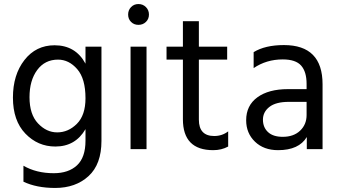

<svg xmlns="http://www.w3.org/2000/svg" viewBox="-20 -738 1683 950"><path d="M482 -41Q482 75 418 133.5Q354 192 253 192Q161 192 96 161V82Q160 119 246 119Q319 119 361 80Q403 41 403 -42V-99Q353 -13 254 -13Q167 -13 105.5 -77Q44 -141 44 -255Q44 -368 101 -441Q158 -514 250 -514Q354 -514 403 -423V-507H482ZM126 -257Q126 -172 168 -127.5Q210 -83 263 -83Q318 -83 360.5 -125.5Q403 -168 403 -252Q403 -349 362 -396Q321 -443 267 -443Q202 -443 164 -391.5Q126 -340 126 -257Z M705 0H626V-507H705ZM702 -703Q717 -688 717 -666Q717 -644 702 -629.5Q687 -615 665 -615Q643 -615 628.5 -629.5Q614 -644 614 -666Q614 -688 628.5 -703Q643 -718 665 -718Q687 -718 702 -703Z M1109 -13Q1076 5 1035 5Q885 5 885 -148V-443H804V-507H885V-633H964V-507H1104V-443H964V-146Q964 -65 1040 -65Q1079 -65 1109 -88Z M1379 -61Q1433 -61 1465 -91.5Q1497 -122 1497 -169V-234H1409Q1345 -234 1313 -209Q1281 -184 1281 -146Q1281 -108 1306 -84.5Q1331 -61 1379 -61ZM1498 -60Q1459 5 1356 5Q1285 5 1241.5 -37Q1198 -79 1198 -143Q1198 -216 1253.5 -256.5Q1309 -297 1405 -297H1497V-323Q1497 -383 1470 -413.5Q1443 -444 1379 -444Q1298 -444 1235 -401V-480Q1292 -515 1385 -515Q1576 -515 1576 -321V0H1498Z"/></svg>

Font: Hind Guntur
Style: Regular
Weight: 400
Designer: Manushi Parikh, Hitesh Malaviya
Foundry: Indian Type Foundry
Version: Version 1.002;PS 1.0;hotconv 1.0.86;makeotf.lib2.5.63406; tt